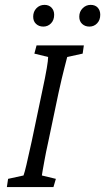

<svg xmlns="http://www.w3.org/2000/svg" viewBox="-20 -757 426 777"><path d="M7.8 0 12.7 -33.2 75.2 -46.9Q80.1 -60.5 86.9 -89.8Q93.8 -119.1 108.4 -185.5L149.4 -380.9Q164.1 -449.2 169.4 -481.4Q174.8 -513.7 174.8 -526.4L119.1 -540L127.9 -573.2H319.3L314.5 -540L252 -526.4Q249 -513.7 240.2 -480.5Q231.4 -447.3 216.8 -380.9L175.8 -185.5Q165 -136.7 160.2 -108.9Q155.3 -81.1 152.8 -67.9Q150.4 -54.7 149.4 -46.9L206.1 -33.2L196.3 0ZM155.3 -649.4Q137.7 -649.4 126 -660.2Q114.3 -670.9 114.3 -689.5Q114.3 -710 127.4 -723.6Q140.6 -737.3 160.2 -737.3Q177.7 -737.3 188.5 -726.1Q199.2 -714.8 199.2 -697.3Q199.2 -675.8 186.5 -662.6Q173.8 -649.4 155.3 -649.4ZM341.8 -649.4Q324.2 -649.4 312.5 -660.2Q300.8 -670.9 300.8 -689.5Q300.8 -710 314.5 -723.6Q328.1 -737.3 346.7 -737.3Q365.2 -737.3 375.5 -726.1Q385.7 -714.8 385.7 -697.3Q385.7 -675.8 373 -662.6Q360.4 -649.4 341.8 -649.4Z"/></svg>

Font: Crimson Pro ExtraLight Light
Style: Italic
Weight: 300
Italic angle: -12°
Version: Version 1.002